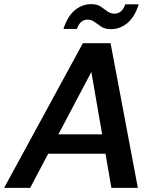

<svg xmlns="http://www.w3.org/2000/svg" viewBox="-40 -909 758 929"><path d="M-20 0 361 -700H495L627 0H499L402 -561L106 0ZM122 -165 171 -259H519L534 -165ZM267 -769Q287 -831 322.5 -860Q358 -889 401 -889Q430 -889 447 -877.5Q464 -866 479 -854.5Q494 -843 515 -843Q532 -843 545.5 -854.5Q559 -866 566 -888H631Q612 -827 576.5 -797.5Q541 -768 497 -768Q468 -768 450.5 -779.5Q433 -791 418 -802.5Q403 -814 383 -814Q366 -814 353 -803Q340 -792 332 -769Z"/></svg>

Font: DM Sans 10pt SemiBold
Style: Italic
Weight: 600
Italic angle: -10°
Version: Version 4.004;gftools[0.9.30]